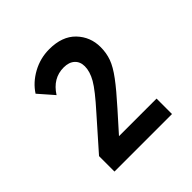

<svg xmlns="http://www.w3.org/2000/svg" viewBox="-111 -792 515 515"><g transform="rotate(-45 146.5 -534.0)"><path d="M38.6 -356V-414.6L116.2 -502.4Q156.2 -546.9 169.2 -569.6Q182.1 -592.3 182.1 -611.8Q182.1 -629.4 170.9 -639.6Q159.7 -649.9 139.6 -649.9Q98.6 -649.9 73.7 -610.8L36.6 -653.3Q53.2 -679.2 83 -695.6Q112.8 -711.9 147 -711.9Q195.8 -711.9 222.2 -684.6Q248.5 -657.2 248.5 -618.2Q248.5 -596.2 241.5 -576.7Q234.4 -557.1 215.8 -532.2Q197.3 -507.3 163.1 -469.2L114.3 -414.6H256.8V-356Z"/></g></svg>

Font: Kay Pho Du SemiBold
Style: Regular
Weight: 600
Designer: Victor Gaultney, Khu Oo Reh
Foundry: SIL International
Version: Version 3.000